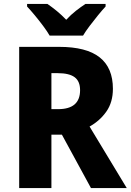

<svg xmlns="http://www.w3.org/2000/svg" viewBox="-20 -951 661 971"><path d="M279 -714Q417 -714 484 -661Q551 -608 551 -502Q551 -434 518 -387Q485 -340 433 -311L621 0H440L293 -270H240V0H77V-714ZM272 -581H240V-399H274Q385 -399 385 -495Q385 -540 357.5 -560.5Q330 -581 272 -581ZM231 -771Q219 -792 198.5 -819.5Q178 -847 156 -873.5Q134 -900 117 -918V-931H220Q242 -916 266.5 -896Q291 -876 315 -851Q339 -877 364 -896.5Q389 -916 412 -931H514V-918Q497 -900 475.5 -873.5Q454 -847 433.5 -820Q413 -793 400 -771Z"/></svg>

Font: Noto Sans Malayalam SemiCondensed ExtraBold
Style: Regular
Weight: 800
Width: 4
Designer: Jelle Bosma - Monotype Design Team
Foundry: Monotype Imaging Inc.
Version: Version 2.104; ttfautohint (v1.8.4.7-5d5b)